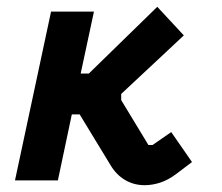

<svg xmlns="http://www.w3.org/2000/svg" viewBox="-20 -530 652 564"><path d="M256 -496 217 -314H241L442 -510L520 -426L336 -254V-236L416 -104H428L483 -142L544 -54L499 -20Q474 -1 450.5 6.5Q427 14 405 14Q373 14 347 -1.5Q321 -17 304 -46L214 -194H191L150 0H24L130 -496Z"/></svg>

Font: Space Mono
Style: Bold Italic
Weight: 700
Italic angle: -12°
Monospace: yes
Designer: Colophon Foundry / Benjamin Critton
Foundry: Colophon Foundry
Version: Version 1.000;PS 1.000;hotconv 1.0.81;makeotf.lib2.5.63406